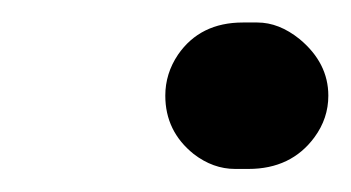

<svg xmlns="http://www.w3.org/2000/svg" viewBox="-20 -426 309 169"><path d="M125.5 -341.8Q125.5 -361.3 136.7 -377.9Q156.2 -406.2 193.8 -406.2H206.5Q225.6 -406.2 243.7 -391.6Q269 -370.6 269 -341.8Q269 -321.8 256.8 -305.2Q236.3 -277.3 198.7 -277.3H187Q167.5 -277.3 150.4 -290.5Q125.5 -310.5 125.5 -341.8Z"/></svg>

Font: Allan
Style: Bold
Weight: 500
Italic angle: -14.3°
Version: Version 1.002